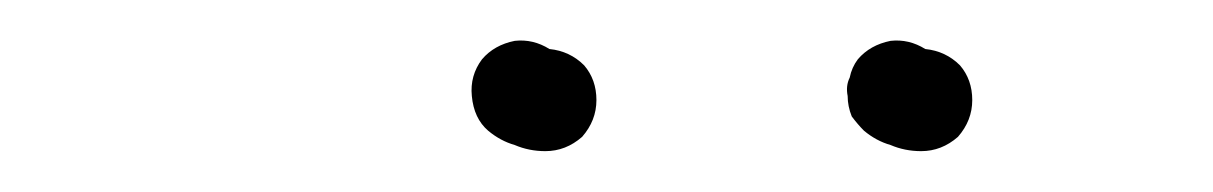

<svg xmlns="http://www.w3.org/2000/svg" viewBox="-20 -572 594 94"><path d="M266 -540Q272 -533 272 -523Q272 -513 265 -505Q257 -498 247 -498Q239 -498 232 -501Q225 -503 219 -508Q212 -514 211 -525Q210 -535 216 -543Q222 -550 232 -552Q241 -553 249 -548Q259 -547 266 -540ZM450 -540Q456 -533 456 -523Q456 -513 449 -505Q441 -498 431 -498Q423 -498 416 -501Q409 -503 403 -508Q400 -511 397 -515Q395 -520 395 -525Q394 -530 396 -534Q397 -539 400 -543Q406 -550 416 -552Q425 -553 433 -548Q443 -547 450 -540Z"/></svg>

Font: FRB American Cursive Dotted Black
Style: Bold Italic
Weight: 900
Italic angle: -25°
Version: Version 2.0;Modular Font Editor K font №1